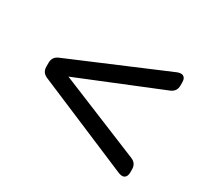

<svg xmlns="http://www.w3.org/2000/svg" viewBox="-100 -585 760 717"><g transform="rotate(30 280.0 -226.5)"><path d="M480 -9 69 -183Q46 -193 46 -218V-235Q46 -260 69 -270L480 -444Q488 -447 495 -447Q504 -447 509.5 -440.5Q515 -434 515 -421V-407Q515 -382 492 -372L136 -227L492 -81Q515 -71 515 -46V-32Q515 -20 509.5 -13Q504 -6 495 -6Q488 -6 480 -9Z"/></g></svg>

Font: Asap-Regular
Style: Regular
Weight: 400
Designer: Pablo Cosgaya
Foundry: Omnibus-Type
Version: Version 2.000; ttfautohint (v1.8)